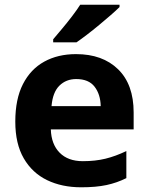

<svg xmlns="http://www.w3.org/2000/svg" viewBox="-20 -786 631 816"><path d="M303 -556Q416 -556 482 -491.5Q548 -427 548 -308V-236H196Q198 -173 233.5 -137Q269 -101 332 -101Q385 -101 428 -111.5Q471 -122 517 -144V-29Q477 -9 432.5 0.5Q388 10 325 10Q243 10 180 -20.5Q117 -51 81 -113Q45 -175 45 -269Q45 -365 77.5 -428.5Q110 -492 168 -524Q226 -556 303 -556ZM304 -450Q261 -450 232.5 -422Q204 -394 199 -335H408Q407 -385 382 -417.5Q357 -450 304 -450ZM488 -766V-756Q474 -742 451 -722Q428 -702 401.5 -680Q375 -658 349.5 -638.5Q324 -619 305 -606H206V-619Q222 -638 243.5 -663.5Q265 -689 286 -716.5Q307 -744 321 -766Z"/></svg>

Font: Noto IKEA Latin
Style: Bold
Weight: 700
Designer: Monotype Design Team
Foundry: Monotype Imaging Inc.
Version: Version 1.0